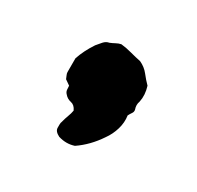

<svg xmlns="http://www.w3.org/2000/svg" viewBox="-61 -183 337 328"><g transform="rotate(30 107.5 -19.0)"><path d="M173 -30Q174 -26 171.5 -22.5Q169 -19 167 -15Q169 -2 165 11.5Q161 25 153 36Q137 60 115 75Q100 80 84 75Q74 70 74 63Q74 60 74 56.5Q74 53 75 51Q77 43 79.5 36.5Q82 30 83 24Q79 15 71.5 13.5Q64 12 59 6Q56 3 55.5 -1Q55 -5 55 -9L45 -16Q44 -19 42.5 -22Q41 -25 41 -28V-55Q47 -73 59 -91Q63 -96 67.5 -101Q72 -106 78 -107Q83 -109 87.5 -111.5Q92 -114 97 -115Q107 -114 118 -111Q129 -108 139 -106Q150 -101 157 -92Q164 -83 171 -76Q176 -60 173 -46Q170 -38 173 -30Z"/></g></svg>

Font: Darumadrop One
Style: Regular
Weight: 400
Version: Version 1.000